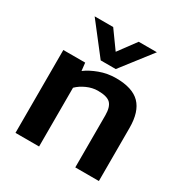

<svg xmlns="http://www.w3.org/2000/svg" viewBox="-162 -823 911 951"><g transform="rotate(30 293.5 -348.0)"><path d="M243 -522 108 -696H214L286 -596L360 -696H464L329 -522ZM57 0V-474H182L187 -429Q216 -451 260.5 -467.5Q305 -484 354 -484Q448 -484 491 -440Q534 -396 534 -304V0H399V-297Q399 -345 379.5 -365Q360 -385 307 -385Q276 -385 244.5 -371Q213 -357 192 -336V0Z"/></g></svg>

Font: Kanit Medium
Style: Regular
Weight: 500
Designer: Katatrad Team
Foundry: CadsonDemak
Version: Version 2.000; ttfautohint (v1.8.3)